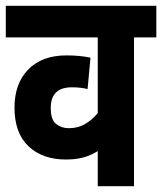

<svg xmlns="http://www.w3.org/2000/svg" viewBox="-20 -642 559 662"><path d="M519 -513H442V0H317V-121Q293 -106 267 -99Q241 -92 207 -92Q127 -92 78.5 -137.5Q30 -183 30 -271Q30 -354 77.5 -402.5Q125 -451 209 -451Q257 -451 292 -443L282 -335Q258 -341 228 -341Q155 -341 155 -270Q155 -229 173.5 -214.5Q192 -200 217 -200Q249 -200 273.5 -214.5Q298 -229 317 -252V-513H0V-622H519Z"/></svg>

Font: Noto Sans Condensed
Style: Bold
Weight: 700
Width: 3
Designer: Monotype Design Team
Foundry: Monotype Imaging Inc.
Version: Version 2.013; ttfautohint (v1.8.4.7-5d5b)